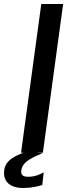

<svg xmlns="http://www.w3.org/2000/svg" viewBox="-52 -762 358 958"><path d="M53 0H66C-5 25 -26 53 -31 87C-38 142 -4 176 64 176C103 176 138 168 159 161L166 98C150 107 124 120 89 120C61 120 52 110 54 89C58 54 88 31 160 3L131 0H162L263 -742H154Z"/></svg>

Font: Cheyenne Sans Medium
Style: Italic
Weight: 500
Italic angle: -8.13011°
Designer: The Public Sans project authors (U.S. Web Design System), Libre Franklin designed by Pablo Impallari and Rodrigo Fuenzal
Foundry: The Cheyenne Sans Project Authors
Version: Version 2.007